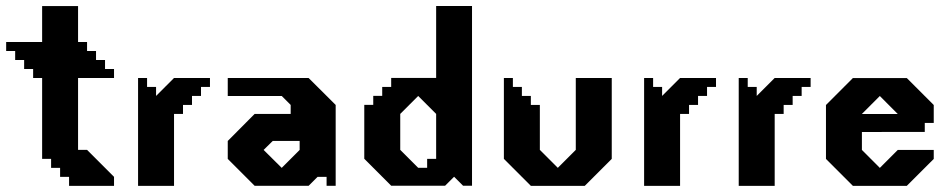

<svg xmlns="http://www.w3.org/2000/svg" viewBox="-88 -603 3089 623"><path d="M282 -350V-379.2H252.8V-408.3H223.6V-437.5H194.5V-466.7H165.3V-583.3H48.7V-466.7H-68V-437.5H-38.8V-408.3H-9.7V-379.2H19.5V-350H48.7V-87.5H77.8V-58.4H107V-29.2H136.1V0H282V-29.2L194.5 -116.7H165.3V-350Z M476.7 -350 418.4 -291.7V-320.9H389.2V-350H360V0H476.7V-233.4H505.8V-262.5H535V-291.7H564.2V-320.9H593.3V-350Z M913.4 -349.9H651V-291.6H826.1L855.2 -262.5V-233.4H738.3L651 -145.6V-87.4L738.3 -0.1H913.4L942.5 -29.2H971.7V-0.1H1001.2V-262.5ZM884.3 -116.5 826.1 -58.3 767.4 -116.5 796.9 -145.6H884.3Z M1327.2 -583.5V-350.1H1181.3V-321H1152.2V-291.9H1123.1V-262.8H1094V-87.8L1181.3 -0.4H1356.3L1385.4 -29.5L1414.5 -0.4H1443.6V-583.5ZM1327.2 -87.6H1298V-58.5H1268.9L1210.7 -116.7V-233.4L1268.9 -291.6L1327.2 -233.4Z M1780.3 -350V-116.7L1722 -58.4L1663.7 -116.7V-262.5H1634.5V-291.7H1605.4V-320.9H1576.2V-350H1547V-87.5L1634.5 0H1809.5L1897 -87.5V-350Z M2118.7 -350 2060.4 -291.7V-320.9H2031.2V-350H2002V0H2118.7V-233.4H2147.8V-262.5H2177V-291.7H2206.2V-320.9H2235.3V-350Z M2425.7 -350 2367.4 -291.7V-320.9H2338.2V-350H2309V0H2425.7V-233.4H2454.8V-262.5H2484V-291.7H2513.2V-320.9H2542.3V-350Z M2912.7 -175V-204.1H2941.8V-262.3L2854.4 -349.7H2679.4L2592.1 -262.3V-87.3L2679.4 0H2854.4L2941.8 -87.3V-116.5H2825.1L2766.9 -58.2L2708.7 -116.5V-174.7ZM2766.8 -291.5 2825 -233.2H2708.6Z"/></svg>

Font: Stepalange Short
Style: Regular
Weight: 400
Designer: Szymon Furjan
Version: Version 1.001;Fontself Maker 3.5.8